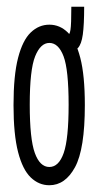

<svg xmlns="http://www.w3.org/2000/svg" viewBox="-20 -540 290 568"><path d="M126 8Q95 8 71 -15Q47 -38 33.5 -90Q20 -142 20 -229Q20 -317 33.5 -369Q47 -421 71 -444Q95 -467 126 -467Q157 -467 180.5 -444Q204 -421 217.5 -369Q231 -317 231 -229Q231 -99 202 -45.5Q173 8 126 8ZM126 -46Q154 -46 168.5 -87.5Q183 -129 183 -230Q183 -334 168 -373.5Q153 -413 126 -413Q100 -413 84 -373.5Q68 -334 68 -230Q68 -129 83 -87.5Q98 -46 126 -46ZM229 -520Q229 -467 225 -438Q221 -409 210.5 -398Q200 -387 180 -387V-436Q186 -436 188.5 -452Q191 -468 191 -520Z"/></svg>

Font: Inconsolata UltraCondensed
Style: Regular
Weight: 400
Width: 1
Monospace: yes
Designer: Raph Levien, Cyreal, Brenton Simpson
Foundry: Raph Levien, Cyreal, Google
Version: Version 3.001; ttfautohint (v1.8.2.53-6de2)